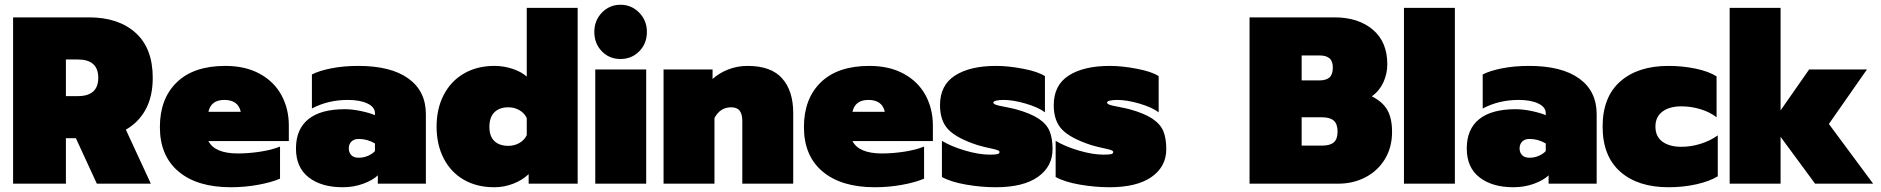

<svg xmlns="http://www.w3.org/2000/svg" viewBox="-20 -772 7908 807"><path d="M35 -699H354Q478 -699 550 -634Q622 -569 622 -445Q622 -367 592.5 -312.5Q563 -258 509 -227L614 0H387L299 -191H257V0H35ZM307 -368Q393 -368 393 -445Q393 -522 307 -522H257V-368Z M652 -238Q652 -357 723 -426Q794 -495 927 -495Q1011 -495 1071.5 -462Q1132 -429 1163 -372Q1194 -315 1194 -244V-179H856Q883 -127 980 -127Q1025 -127 1074 -134.5Q1123 -142 1157 -156V-21Q1119 -5 1063.5 5Q1008 15 950 15Q809 15 730.5 -51Q652 -117 652 -238ZM992 -302Q981 -352 923 -352Q867 -352 856 -302Z M1224 -148Q1224 -229 1276 -271Q1328 -313 1429 -313Q1460 -313 1496 -305.5Q1532 -298 1556 -288V-296Q1556 -322 1524.5 -337Q1493 -352 1442 -352Q1359 -352 1291 -316V-459Q1322 -475 1373.5 -485Q1425 -495 1486 -495Q1623 -495 1696.5 -442Q1770 -389 1770 -292V0H1568V-35Q1546 -14 1506 0.5Q1466 15 1420 15Q1331 15 1277.5 -26.5Q1224 -68 1224 -148ZM1556 -137V-169Q1524 -188 1488 -188Q1468 -188 1457 -177Q1446 -166 1446 -148Q1446 -131 1456.5 -120Q1467 -109 1488 -109Q1508 -109 1526.5 -117Q1545 -125 1556 -137Z M1815 -240Q1815 -315 1845 -373Q1875 -431 1930 -463Q1985 -495 2058 -495Q2098 -495 2135 -482.5Q2172 -470 2194 -450V-739H2408V0H2202V-40Q2176 -15 2137.5 0Q2099 15 2058 15Q1984 15 1929.5 -16.5Q1875 -48 1845 -106Q1815 -164 1815 -240ZM2194 -204V-276Q2184 -297 2163 -309Q2142 -321 2117 -321Q2079 -321 2058 -300Q2037 -279 2037 -239Q2037 -199 2058 -179Q2079 -159 2117 -159Q2142 -159 2163 -171Q2184 -183 2194 -204Z M2478 -638Q2478 -686 2510 -719Q2542 -752 2588 -752Q2634 -752 2666.5 -719Q2699 -686 2699 -638Q2699 -589 2667 -556.5Q2635 -524 2588 -524Q2541 -524 2509.5 -556.5Q2478 -589 2478 -638ZM2482 -480H2696V0H2482Z M2769 -480H2975V-440Q3004 -466 3042 -480.5Q3080 -495 3122 -495Q3221 -495 3267.5 -442.5Q3314 -390 3314 -297V0H3100V-264Q3100 -292 3089 -306.5Q3078 -321 3053 -321Q3007 -321 2983 -276V0H2769Z M3359 -238Q3359 -357 3430 -426Q3501 -495 3634 -495Q3718 -495 3778.5 -462Q3839 -429 3870 -372Q3901 -315 3901 -244V-179H3563Q3590 -127 3687 -127Q3732 -127 3781 -134.5Q3830 -142 3864 -156V-21Q3826 -5 3770.5 5Q3715 15 3657 15Q3516 15 3437.5 -51Q3359 -117 3359 -238ZM3699 -302Q3688 -352 3630 -352Q3574 -352 3563 -302Z M3939 -28V-180Q3979 -156 4037 -139Q4095 -122 4140 -122Q4162 -122 4171.5 -124Q4181 -126 4181 -133Q4181 -138 4172.5 -141Q4164 -144 4150 -147Q4116 -154 4089 -162Q4003 -190 3967 -226.5Q3931 -263 3931 -330Q3931 -414 3994 -454.5Q4057 -495 4167 -495Q4218 -495 4280.5 -483Q4343 -471 4372 -452V-300Q4344 -321 4291.5 -336.5Q4239 -352 4198 -352Q4179 -352 4167 -349Q4155 -346 4155 -341Q4155 -336 4165 -332Q4175 -328 4198 -324Q4243 -315 4249 -313Q4311 -296 4345 -273.5Q4379 -251 4391.5 -221Q4404 -191 4404 -145Q4404 -72 4342.5 -28.5Q4281 15 4165 15Q4105 15 4041 4Q3977 -7 3939 -28Z M4417 -28V-180Q4457 -156 4515 -139Q4573 -122 4618 -122Q4640 -122 4649.5 -124Q4659 -126 4659 -133Q4659 -138 4650.5 -141Q4642 -144 4628 -147Q4594 -154 4567 -162Q4481 -190 4445 -226.5Q4409 -263 4409 -330Q4409 -414 4472 -454.5Q4535 -495 4645 -495Q4696 -495 4758.5 -483Q4821 -471 4850 -452V-300Q4822 -321 4769.5 -336.5Q4717 -352 4676 -352Q4657 -352 4645 -349Q4633 -346 4633 -341Q4633 -336 4643 -332Q4653 -328 4676 -324Q4721 -315 4727 -313Q4789 -296 4823 -273.5Q4857 -251 4869.5 -221Q4882 -191 4882 -145Q4882 -72 4820.5 -28.5Q4759 15 4643 15Q4583 15 4519 4Q4455 -7 4417 -28Z M5232 -699H5589Q5689 -699 5750 -647.5Q5811 -596 5811 -502Q5811 -462 5794.5 -426Q5778 -390 5746 -367Q5792 -344 5811.5 -309Q5831 -274 5831 -218Q5831 -152 5800.5 -102.5Q5770 -53 5718.5 -26.5Q5667 0 5605 0H5232ZM5525 -434Q5554 -434 5568 -446.5Q5582 -459 5582 -488Q5582 -515 5568 -527Q5554 -539 5525 -539H5451V-434ZM5537 -160Q5571 -160 5586.5 -174Q5602 -188 5602 -219Q5602 -250 5586.5 -264.5Q5571 -279 5537 -279H5451V-160Z M5881 -739H6095V0H5881Z M6145 -148Q6145 -229 6197 -271Q6249 -313 6350 -313Q6381 -313 6417 -305.5Q6453 -298 6477 -288V-296Q6477 -322 6445.5 -337Q6414 -352 6363 -352Q6280 -352 6212 -316V-459Q6243 -475 6294.5 -485Q6346 -495 6407 -495Q6544 -495 6617.5 -442Q6691 -389 6691 -292V0H6489V-35Q6467 -14 6427 0.5Q6387 15 6341 15Q6252 15 6198.5 -26.5Q6145 -68 6145 -148ZM6477 -137V-169Q6445 -188 6409 -188Q6389 -188 6378 -177Q6367 -166 6367 -148Q6367 -131 6377.5 -120Q6388 -109 6409 -109Q6429 -109 6447.5 -117Q6466 -125 6477 -137Z M6716 -240Q6716 -364 6790 -429.5Q6864 -495 6993 -495Q7052 -495 7107 -483.5Q7162 -472 7195 -451V-279Q7167 -301 7127.5 -313Q7088 -325 7047 -325Q6997 -325 6967.5 -303Q6938 -281 6938 -240Q6938 -198 6967.5 -176.5Q6997 -155 7047 -155Q7087 -155 7127.5 -167.5Q7168 -180 7200 -203V-31Q7166 -10 7110.5 2.5Q7055 15 6993 15Q6864 15 6790 -50.5Q6716 -116 6716 -240Z M7250 -739H7464V-308L7584 -480H7827L7667 -251L7853 0H7609L7464 -197V0H7250Z"/></svg>

Font: Readiness Black
Style: Regular
Weight: 900
Designer: Katatrad Team
Foundry: CadsonDemak
Version: Version 1.00;April 23, 2019;FontCreator 11.5.0.2425 64-bit; 